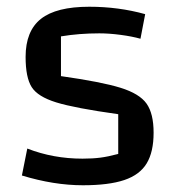

<svg xmlns="http://www.w3.org/2000/svg" viewBox="-20 -535 521 570"><path d="M245 -515Q332 -515 411 -493L397 -420Q372 -427 338 -431.5Q304 -436 275 -436Q215 -436 161 -427V-309Q281 -292 337.5 -274.5Q394 -257 415 -227.5Q436 -198 436 -141Q436 -84 415.5 -50Q395 -16 349 -0.5Q303 15 226 15Q140 15 45 -14L61 -94Q138 -64 225 -64Q255 -64 278 -67Q301 -70 331 -78V-196Q202 -214 147 -231Q92 -248 74 -276.5Q56 -305 56 -366Q56 -443 101.5 -479Q147 -515 245 -515Z"/></svg>

Font: Changa
Style: Regular
Weight: 400
Designer: Eduardo Rodriguez Tunni
Foundry: Eduardo Rodriguez Tunni
Version: Version 2.002; ttfautohint (v1.5.10-5e6f)